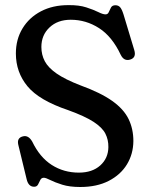

<svg xmlns="http://www.w3.org/2000/svg" viewBox="-20 -733 598 768"><path d="M301 15Q258.5 15 229 5.8Q199.5 -3.5 181.2 -12.8Q163 -22 155.5 -22Q145.5 -22 141.2 -13Q137 -4 132.2 5Q127.5 14 116.5 14Q93.5 14 86.5 -16.5L53 -154.5Q47 -181.5 71.5 -187.5Q93.5 -193.5 109 -166.5Q139 -104 187 -73.2Q235 -42.5 295.5 -42.5Q349 -42.5 381 -71.2Q413 -100 413.5 -144.5Q414 -174 401.5 -198.5Q389 -223 354 -245.8Q319 -268.5 252.5 -292.5Q136.5 -331.5 90 -387.8Q43.5 -444 43.5 -519Q43.5 -575.5 70 -619.2Q96.5 -663 143.8 -687.8Q191 -712.5 253.5 -712.5Q296 -713 325.2 -703.5Q354.5 -694 373 -684.8Q391.5 -675.5 402 -675.5Q411.5 -675.5 415.2 -684.8Q419 -694 424 -703Q429 -712 441.5 -712Q453.5 -712 460.5 -704Q467.5 -696 474 -675.5L517 -533Q526.5 -502 500 -494.5Q476 -487.5 463 -513.5Q428.5 -587 376.2 -620.5Q324 -654 263 -654Q210.5 -654 178 -623.2Q145.5 -592.5 145.5 -545Q145.5 -514 159.2 -488Q173 -462 207 -438.5Q241 -415 302 -391.5Q383 -362 429 -329.2Q475 -296.5 494.2 -257Q513.5 -217.5 513.5 -168.5Q513 -117 487.8 -75.5Q462.5 -34 415 -9.5Q367.5 15 301 15Z"/></svg>

Font: Fraunces 72pt S100
Style: Regular
Weight: 400
Version: Version 1.000; ttfautohint (v1.8.3)